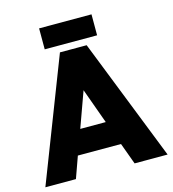

<svg xmlns="http://www.w3.org/2000/svg" viewBox="-123 -960 957 1062"><g transform="rotate(-15 355.0 -429.0)"><path d="M276 -700H429L705 0H516L471 -123H224L180 0H5ZM275 -262H421L348 -464ZM499 -738H199V-858H499Z"/></g></svg>

Font: Tilda Sans Black
Style: Regular
Weight: 900
Designer: ParaType Ltd
Foundry: ParaType Ltd
Version: Version 1.009